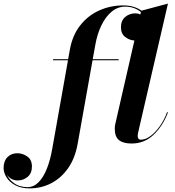

<svg xmlns="http://www.w3.org/2000/svg" viewBox="-227 -790 976 1070"><path d="M68.8 -460H152.8L162.1 -512.2Q176.3 -592.8 219.5 -647.9Q262.7 -703.1 325.3 -731.4Q387.9 -759.8 460 -759.8Q493.2 -759.8 518.4 -751.7Q543.7 -743.7 561.5 -730.5L709 -770L542.5 -50Q541.7 -45.7 541 -40.6Q540.3 -35.6 540.3 -32Q540.3 -23.7 544.4 -17.6Q548.6 -11.5 558.3 -11.5Q584.2 -11.5 611.9 -32.1Q639.6 -52.7 664.1 -87.5Q688.5 -122.3 704.1 -165L709 -163.1Q680.4 -88.1 629.2 -39.2Q577.9 9.8 505.9 9.8Q459.5 9.8 436 -9.2Q412.6 -28.1 412.6 -73Q412.6 -83.3 414.6 -95L522 -564.2Q493.7 -565.9 470.3 -584.2Q447 -602.5 447 -637.9Q447 -675.5 470.9 -695.6Q494.9 -715.6 527.1 -715.6Q542 -715.6 555.4 -709.7L558.3 -722.7Q543.2 -735.6 521.1 -744.3Q499 -752.9 470.5 -752.9Q429 -752.9 395.4 -725.1Q361.8 -697.3 338.4 -649.2Q314.9 -601.1 304.2 -540L289.8 -460H434.1V-454.1H288.8L205.6 12.2Q191.4 91.8 152.7 147.1Q114 202.4 58.5 231.1Q2.9 259.8 -62 259.8Q-109.9 259.8 -142.2 242.2Q-174.6 224.6 -190.8 198.2Q-207 171.9 -207 146Q-207 107.7 -185.5 85.8Q-164.1 64 -130.4 64Q-100.3 64 -74.7 82.2Q-49.1 100.3 -49.1 137.9Q-49.1 175.5 -72.9 195.6Q-96.7 215.6 -128.9 215.6Q-149.7 215.6 -166.1 205.4Q-182.6 195.3 -188.7 180.7Q-181.2 206.1 -150.4 229.5Q-119.6 252.9 -73.5 252.9Q-38.6 252.9 -11.5 225.1Q15.6 197.3 34.5 149.2Q53.5 101.1 64 40L151.9 -454.1H68.8Z"/></svg>

Font: Bodoni* 36
Style: Bold Italic
Weight: 700
Italic angle: -13°
Version: Version 2.000; ttfautohint (v1.8.1)